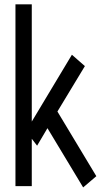

<svg xmlns="http://www.w3.org/2000/svg" viewBox="-20 -840 479 867"><path d="M415 -44.4 355.5 6.3 194.3 -261.2 147.5 -182.1 123.5 -213.4V0.5H49.8V-820.3H123.5V-291L304.7 -592.8L363.3 -541.5L239.3 -336.4Z"/></svg>

Font: Gap Sans
Style: Regular
Weight: 400
Designer: Alexandre Liziard and Étienne Ozeray
Foundry: Interstices.io
Version: Version 1.6.1 - December 3. 2014